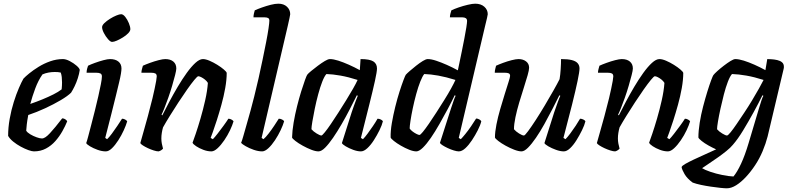

<svg xmlns="http://www.w3.org/2000/svg" viewBox="-20 -820 4285 1040"><path d="M164 0Q153 0 133.5 -7Q114 -14 92 -26Q70 -38 51.5 -53Q33 -68 24 -84Q24 -129 32.5 -176.5Q41 -224 54.5 -267Q68 -310 82.5 -343.5Q97 -377 107 -394Q117 -405 138.5 -422.5Q160 -440 189 -458Q218 -476 252 -488Q286 -500 321 -500Q337 -500 358 -489Q379 -478 395 -464Q411 -450 412 -441Q409 -420 401.5 -396.5Q394 -373 384 -352.5Q374 -332 365 -318Q347 -300 309 -277.5Q271 -255 224.5 -233.5Q178 -212 133 -197Q127 -164 125 -145.5Q123 -127 122 -112Q128 -102 144 -92.5Q160 -83 178 -76.5Q196 -70 207 -70Q216 -70 226.5 -77Q237 -84 250.5 -98.5Q264 -113 280.5 -133Q297 -153 317 -179Q326 -179 334 -173.5Q342 -168 344 -163Q334 -138 318 -109.5Q302 -81 280 -56Q258 -31 229 -15.5Q200 0 164 0ZM144 -257Q179 -269 210.5 -282Q242 -295 269 -308.5Q296 -322 314 -336Q315 -346 315.5 -355.5Q316 -365 316 -374Q316 -389 314.5 -402.5Q313 -416 309 -427Q301 -429 293 -429.5Q285 -430 276 -430Q260 -430 243 -427Q226 -424 210 -417Q187 -384 171 -341Q155 -298 144 -257Z M553 0Q532 0 508.5 -8.5Q485 -17 467.5 -27.5Q450 -38 447 -45Q451 -55 458 -82Q465 -109 474.5 -145Q484 -181 494 -221Q504 -261 512.5 -298.5Q521 -336 526.5 -364.5Q532 -393 532 -406Q532 -418 524 -422Q516 -426 502 -426H449Q449 -437 452 -448Q455 -459 457 -464Q471 -471 494.5 -479.5Q518 -488 540.5 -494Q563 -500 576 -500Q605 -500 621.5 -486.5Q638 -473 638 -449Q638 -439 635 -420.5Q632 -402 625 -373Q618 -344 608 -302.5Q598 -261 583.5 -204Q569 -147 550 -73L560 -66Q571 -76 585.5 -95.5Q600 -115 615.5 -138Q631 -161 641 -177Q650 -177 658 -172.5Q666 -168 669 -163Q663 -142 650.5 -114.5Q638 -87 621 -60.5Q604 -34 586.5 -17Q569 0 553 0ZM587 -593Q578 -593 565 -608Q552 -623 542.5 -641.5Q533 -660 533 -673Q533 -683 545.5 -695Q558 -707 575.5 -718Q593 -729 610 -736Q627 -743 636 -743Q647 -743 658.5 -728.5Q670 -714 678 -694.5Q686 -675 686 -662Q686 -652 674.5 -640Q663 -628 646 -617.5Q629 -607 613 -600Q597 -593 587 -593Z M839 0Q829 0 813 -5Q797 -10 781 -17.5Q765 -25 753.5 -32.5Q742 -40 740 -45Q746 -67 757 -105Q768 -143 781 -191Q794 -239 806 -288Q812 -314 817.5 -339Q823 -364 826 -382Q829 -400 829 -406Q829 -418 821.5 -422Q814 -426 799 -426H746Q746 -435 749 -446Q752 -457 754 -464Q769 -471 792.5 -479.5Q816 -488 839 -494Q862 -500 875 -500Q903 -500 919 -486.5Q935 -473 935 -449Q935 -439 928.5 -413.5Q922 -388 912.5 -355.5Q903 -323 891.5 -290.5Q880 -258 870 -233Q860 -208 855 -199L859 -195Q876 -229 897.5 -269.5Q919 -310 943 -350.5Q967 -391 991.5 -425Q1016 -459 1038.5 -479.5Q1061 -500 1079 -500Q1094 -500 1115 -491Q1136 -482 1157 -469Q1178 -456 1192.5 -443.5Q1207 -431 1208 -425Q1208 -388 1200 -343Q1192 -298 1179.5 -253Q1167 -208 1154.5 -169Q1142 -130 1132.5 -104Q1123 -78 1121 -73L1133 -66Q1143 -76 1158.5 -96Q1174 -116 1190.5 -138.5Q1207 -161 1217 -177Q1226 -177 1234.5 -172Q1243 -167 1245 -163Q1239 -142 1226 -114.5Q1213 -87 1195 -60.5Q1177 -34 1158.5 -17Q1140 0 1125 0Q1104 0 1081.5 -8.5Q1059 -17 1042.5 -28Q1026 -39 1023 -47Q1028 -60 1040 -95Q1052 -130 1066 -178Q1080 -226 1091.5 -277Q1103 -328 1106 -371Q1100 -381 1090 -389Q1080 -397 1070 -402Q1060 -407 1054 -407Q1049 -407 1032.5 -387Q1016 -367 993.5 -335Q971 -303 946.5 -265.5Q922 -228 900 -192.5Q878 -157 863 -130Q859 -116 856.5 -100.5Q854 -85 854 -70Q854 -56 856.5 -42.5Q859 -29 863 -15Q860 -11 853.5 -6.5Q847 -2 839 0Z M1400 0Q1379 0 1354.5 -8.5Q1330 -17 1311 -28Q1292 -39 1286 -46Q1291 -58 1298.5 -84.5Q1306 -111 1316 -146Q1326 -181 1337 -220.5Q1348 -260 1357 -297Q1369 -344 1380.5 -395.5Q1392 -447 1402.5 -497.5Q1413 -548 1421.5 -591.5Q1430 -635 1434.5 -666Q1439 -697 1439 -708Q1439 -719 1432 -722.5Q1425 -726 1414 -726H1353Q1353 -736 1355.5 -747Q1358 -758 1360 -764Q1375 -771 1399 -779.5Q1423 -788 1446.5 -794Q1470 -800 1488 -800Q1517 -800 1534.5 -783.5Q1552 -767 1552 -743Q1552 -741 1548 -721.5Q1544 -702 1539 -681L1397 -73L1407 -66Q1419 -76 1434.5 -96Q1450 -116 1465 -138.5Q1480 -161 1490 -177Q1499 -177 1508 -172.5Q1517 -168 1519 -163Q1513 -142 1500 -114.5Q1487 -87 1469.5 -60.5Q1452 -34 1433.5 -17Q1415 0 1400 0Z M1705 0Q1689 0 1666 -9Q1643 -18 1619.5 -31Q1596 -44 1580 -56.5Q1564 -69 1562 -75Q1563 -112 1570.5 -156Q1578 -200 1589 -244Q1600 -288 1611.5 -325Q1623 -362 1632 -386.5Q1641 -411 1644 -415Q1649 -422 1665.5 -435.5Q1682 -449 1702 -464Q1722 -479 1739.5 -489.5Q1757 -500 1767 -500Q1786 -500 1812.5 -491.5Q1839 -483 1869.5 -469.5Q1900 -456 1929 -440L1933 -500Q1982 -500 2002 -487.5Q2022 -475 2022 -449Q2022 -432 2011 -382Q2000 -332 1980.5 -254Q1961 -176 1935 -73L1946 -66Q1957 -77 1971 -96Q1985 -115 2000 -137Q2015 -159 2025 -177Q2034 -177 2043 -172.5Q2052 -168 2054 -163Q2049 -142 2035.5 -114.5Q2022 -87 2005 -60.5Q1988 -34 1969.5 -17Q1951 0 1935 0Q1916 0 1893 -8.5Q1870 -17 1852.5 -27.5Q1835 -38 1832 -45L1885 -212Q1892 -231 1897 -246.5Q1902 -262 1907.5 -275Q1913 -288 1918 -301L1913 -304Q1896 -270 1875 -229Q1854 -188 1830.5 -147.5Q1807 -107 1784 -73.5Q1761 -40 1741 -20Q1721 0 1705 0ZM1721 -86Q1725 -86 1739 -103Q1753 -120 1772 -148Q1791 -176 1812.5 -209.5Q1834 -243 1855 -277Q1876 -311 1892.5 -340Q1909 -369 1917 -387Q1867 -403 1824.5 -410.5Q1782 -418 1748 -419Q1737 -407 1725.5 -377.5Q1714 -348 1703.5 -309Q1693 -270 1685 -231Q1677 -192 1672 -162Q1667 -132 1667 -120Q1677 -108 1695 -97Q1713 -86 1721 -86Z M2235 0Q2219 0 2196.5 -9Q2174 -18 2151.5 -31Q2129 -44 2113.5 -56.5Q2098 -69 2096 -75Q2095 -110 2102.5 -153.5Q2110 -197 2121 -241.5Q2132 -286 2144 -323.5Q2156 -361 2165.5 -386Q2175 -411 2178 -415Q2184 -422 2199.5 -435.5Q2215 -449 2234 -464Q2253 -479 2270 -489.5Q2287 -500 2297 -500Q2316 -500 2343 -491Q2370 -482 2400.5 -468.5Q2431 -455 2460 -439Q2462 -450 2468 -477Q2474 -504 2481 -539.5Q2488 -575 2495 -610Q2502 -645 2506 -671.5Q2510 -698 2510 -706Q2510 -717 2503 -721.5Q2496 -726 2485 -726H2417Q2417 -736 2420 -747Q2423 -758 2425 -764Q2439 -771 2463.5 -779.5Q2488 -788 2513.5 -794Q2539 -800 2554 -800Q2585 -800 2603.5 -783.5Q2622 -767 2622 -743Q2622 -740 2618 -722.5Q2614 -705 2608 -681L2465 -73L2476 -66Q2485 -75 2500.5 -94Q2516 -113 2532 -136.5Q2548 -160 2559 -178Q2568 -178 2576.5 -173Q2585 -168 2587 -163Q2582 -142 2568 -114.5Q2554 -87 2536.5 -60.5Q2519 -34 2500.5 -17Q2482 0 2465 0Q2455 0 2438.5 -5Q2422 -10 2405 -18Q2388 -26 2376.5 -33.5Q2365 -41 2363 -46L2423 -233Q2431 -256 2437.5 -275.5Q2444 -295 2448 -301L2443 -304Q2427 -270 2405 -229Q2383 -188 2360 -147.5Q2337 -107 2314 -73.5Q2291 -40 2270.5 -20Q2250 0 2235 0ZM2252 -89Q2257 -89 2270.5 -105.5Q2284 -122 2303 -149.5Q2322 -177 2343.5 -210.5Q2365 -244 2386 -277.5Q2407 -311 2423 -340Q2439 -369 2447 -387Q2396 -403 2354 -410.5Q2312 -418 2278 -419Q2268 -407 2256.5 -378Q2245 -349 2234.5 -310.5Q2224 -272 2216 -234Q2208 -196 2203.5 -166Q2199 -136 2199 -124Q2204 -116 2214.5 -108Q2225 -100 2236 -94.5Q2247 -89 2252 -89Z M2805 0Q2789 0 2765.5 -9Q2742 -18 2718.5 -31Q2695 -44 2679 -56.5Q2663 -69 2661 -75Q2661 -105 2669 -145.5Q2677 -186 2689.5 -229Q2702 -272 2714 -310.5Q2726 -349 2734.5 -375.5Q2743 -402 2743 -409Q2743 -420 2735 -423Q2727 -426 2715 -426H2660Q2660 -437 2663 -448Q2666 -459 2667 -464Q2682 -471 2705 -479.5Q2728 -488 2751.5 -494Q2775 -500 2789 -500Q2813 -500 2829.5 -487.5Q2846 -475 2846 -453Q2846 -441 2838 -412.5Q2830 -384 2817.5 -345.5Q2805 -307 2792.5 -265Q2780 -223 2772 -185Q2764 -147 2764 -120Q2774 -108 2791.5 -97Q2809 -86 2818 -86Q2823 -86 2840.5 -109.5Q2858 -133 2882 -170Q2906 -207 2931 -249Q2956 -291 2977.5 -329Q2999 -367 3011 -391Q3015 -414 3017 -445Q3019 -476 3019 -500Q3056 -500 3077.5 -494.5Q3099 -489 3109 -477.5Q3119 -466 3119 -449Q3119 -432 3108.5 -381.5Q3098 -331 3078.5 -253Q3059 -175 3032 -73L3043 -66Q3054 -77 3069 -97Q3084 -117 3098.5 -139Q3113 -161 3122 -177Q3131 -177 3140 -172.5Q3149 -168 3151 -163Q3146 -142 3132.5 -114.5Q3119 -87 3102.5 -60.5Q3086 -34 3068 -17Q3050 0 3034 0Q3015 0 2991.5 -8.5Q2968 -17 2950 -27.5Q2932 -38 2929 -45L2982 -212Q2992 -241 3001 -266Q3010 -291 3015 -301L3010 -304Q2993 -270 2972 -229Q2951 -188 2928.5 -147.5Q2906 -107 2883 -73.5Q2860 -40 2840 -20Q2820 0 2805 0Z M3312 0Q3302 0 3286 -5Q3270 -10 3254 -17.5Q3238 -25 3226.5 -32.5Q3215 -40 3213 -45Q3219 -67 3230 -105Q3241 -143 3254 -191Q3267 -239 3279 -288Q3285 -314 3290.5 -339Q3296 -364 3299 -382Q3302 -400 3302 -406Q3302 -418 3294.5 -422Q3287 -426 3272 -426H3219Q3219 -435 3222 -446Q3225 -457 3227 -464Q3242 -471 3265.5 -479.5Q3289 -488 3312 -494Q3335 -500 3348 -500Q3376 -500 3392 -486.5Q3408 -473 3408 -449Q3408 -439 3401.5 -413.5Q3395 -388 3385.5 -355.5Q3376 -323 3364.5 -290.5Q3353 -258 3343 -233Q3333 -208 3328 -199L3332 -195Q3349 -229 3370.5 -269.5Q3392 -310 3416 -350.5Q3440 -391 3464.5 -425Q3489 -459 3511.5 -479.5Q3534 -500 3552 -500Q3567 -500 3588 -491Q3609 -482 3630 -469Q3651 -456 3665.5 -443.5Q3680 -431 3681 -425Q3681 -388 3673 -343Q3665 -298 3652.5 -253Q3640 -208 3627.5 -169Q3615 -130 3605.5 -104Q3596 -78 3594 -73L3606 -66Q3616 -76 3631.5 -96Q3647 -116 3663.5 -138.5Q3680 -161 3690 -177Q3699 -177 3707.5 -172Q3716 -167 3718 -163Q3712 -142 3699 -114.5Q3686 -87 3668 -60.5Q3650 -34 3631.5 -17Q3613 0 3598 0Q3577 0 3554.5 -8.5Q3532 -17 3515.5 -28Q3499 -39 3496 -47Q3501 -60 3513 -95Q3525 -130 3539 -178Q3553 -226 3564.5 -277Q3576 -328 3579 -371Q3573 -381 3563 -389Q3553 -397 3543 -402Q3533 -407 3527 -407Q3522 -407 3505.5 -387Q3489 -367 3466.5 -335Q3444 -303 3419.5 -265.5Q3395 -228 3373 -192.5Q3351 -157 3336 -130Q3332 -116 3329.5 -100.5Q3327 -85 3327 -70Q3327 -56 3329.5 -42.5Q3332 -29 3336 -15Q3333 -11 3326.5 -6.5Q3320 -2 3312 0Z M3917 200Q3905 200 3881.5 197.5Q3858 195 3830.5 191Q3803 187 3777 181.5Q3751 176 3732 169Q3702 147 3688 123Q3674 99 3672 85Q3674 78 3692.5 67.5Q3711 57 3738.5 44Q3766 31 3797.5 17Q3829 3 3859 -11Q3839 -20 3817.5 -32Q3796 -44 3780.5 -56.5Q3765 -69 3763 -75Q3763 -111 3770 -155Q3777 -199 3788.5 -243Q3800 -287 3811.5 -324Q3823 -361 3832 -385Q3841 -409 3844 -413Q3850 -421 3865.5 -435Q3881 -449 3900.5 -464Q3920 -479 3937 -489.5Q3954 -500 3963 -500Q3982 -500 4009 -491.5Q4036 -483 4066.5 -469.5Q4097 -456 4126 -440L4136 -500Q4145 -500 4160 -499Q4175 -498 4190.5 -494.5Q4206 -491 4216 -482.5Q4226 -474 4226 -459Q4226 -458 4226 -454.5Q4226 -451 4225 -448L4138 -81Q4128 -42 4111 -1.5Q4094 39 4070.5 74.5Q4047 110 4020.5 138.5Q3994 167 3967.5 183.5Q3941 200 3917 200ZM3953 136Q3973 112 3994 67Q4015 22 4035 -45L4091 -233Q4098 -257 4104.5 -276Q4111 -295 4115 -301L4110 -304Q4090 -263 4062 -212Q4034 -161 4005.5 -114Q3977 -67 3950 -36Q3937 -20 3914 -1.5Q3891 17 3866 34.5Q3841 52 3818.5 67Q3796 82 3783 91Q3797 100 3827.5 110.5Q3858 121 3893 128Q3928 135 3953 136ZM3918 -86Q3923 -86 3937 -103Q3951 -120 3970 -148Q3989 -176 4011 -209Q4033 -242 4053.5 -276Q4074 -310 4090.5 -339.5Q4107 -369 4116 -387Q4066 -403 4023 -410.5Q3980 -418 3945 -419Q3934 -407 3922.5 -377Q3911 -347 3901 -308.5Q3891 -270 3882.5 -231Q3874 -192 3869 -162Q3864 -132 3864 -120Q3874 -108 3892 -97Q3910 -86 3918 -86Z"/></svg>

Font: Texturina Medium 12pt SemiBold
Style: Italic
Weight: 600
Italic angle: -11°
Version: Version 1.002